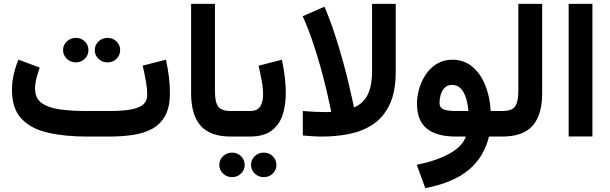

<svg xmlns="http://www.w3.org/2000/svg" viewBox="-20 -702 3134 987"><path d="M540.5 0H427.2Q313 0 226.1 -20Q139.2 -40 90.3 -91.8Q41.5 -143.6 41.5 -239.3Q41.5 -281.2 51 -321.3Q60.5 -361.3 74.7 -395.5L184.1 -354.5Q176.3 -332 168.2 -302.7Q160.2 -273.4 160.2 -246.6Q160.2 -196.3 195.3 -171.6Q230.5 -147 291 -139.2Q351.6 -131.3 427.2 -131.3H541.5Q598.6 -131.3 642.6 -137.5Q686.5 -143.6 711.7 -161.6Q736.8 -179.7 736.8 -215.8Q736.8 -247.1 729.5 -287.4Q722.2 -327.6 713.4 -364.7L833 -395Q853.5 -303.2 853.5 -223.6Q853.5 -151.9 829.3 -107.4Q805.2 -63 762.2 -39.8Q719.2 -16.6 662.6 -8.3Q606 0 540.5 0ZM467.3 -444.3Q467.3 -470.7 486.3 -489Q505.4 -507.3 532.7 -507.3Q560.1 -507.3 578.9 -489Q597.7 -470.7 597.7 -444.3Q597.7 -418 578.9 -399.7Q560.1 -381.3 532.7 -381.3Q505.4 -381.3 486.3 -399.7Q467.3 -418 467.3 -444.3ZM304.2 -444.3Q304.2 -470.7 323.5 -489Q342.8 -507.3 369.6 -507.3Q397 -507.3 415.8 -489Q434.6 -470.7 434.6 -444.3Q434.6 -418 415.8 -399.7Q397 -381.3 369.6 -381.3Q342.8 -381.3 323.5 -399.7Q304.2 -418 304.2 -444.3Z M962.4 -682.1H1085V-231.9Q1085 -176.8 1101.8 -154.1Q1118.7 -131.3 1167 -131.3H1179.2V0H1167Q1061 0 1011.7 -55.4Q962.4 -110.8 962.4 -222.7Z M1264.2 0H1158.7V-131.3H1264.2Q1303.7 -131.3 1318.1 -155.3Q1332.5 -179.2 1332.5 -216.3Q1332.5 -249.5 1325.2 -288.3Q1317.9 -327.1 1309.6 -364.3L1429.2 -395Q1438.5 -350.6 1443.8 -306.9Q1449.2 -263.2 1449.2 -223.6Q1449.2 -159.7 1432.1 -109.1Q1415 -58.6 1374.5 -29.3Q1334 0 1264.2 0ZM1270.5 145.5Q1270.5 119.1 1289.6 100.8Q1308.6 82.5 1335.9 82.5Q1363.3 82.5 1382.1 100.8Q1400.9 119.1 1400.9 145.5Q1400.9 171.9 1382.1 190.2Q1363.3 208.5 1335.9 208.5Q1308.6 208.5 1289.6 190.2Q1270.5 171.9 1270.5 145.5ZM1107.4 145.5Q1107.4 119.1 1126.7 100.8Q1146 82.5 1172.9 82.5Q1200.2 82.5 1219 100.8Q1237.8 119.1 1237.8 145.5Q1237.8 171.9 1219 190.2Q1200.2 208.5 1172.9 208.5Q1146 208.5 1126.7 190.2Q1107.4 171.9 1107.4 145.5Z M1636.7 0Q1611.8 0 1587.2 -1.7Q1562.5 -3.4 1536.6 -5.4V-131.3Q1600.1 -126 1646.5 -126Q1657.7 -126 1666.7 -126Q1675.8 -126 1682.6 -126.5Q1682.6 -126.5 1676.5 -157Q1670.4 -187.5 1658.2 -239Q1646 -290.5 1628.4 -354.5Q1610.8 -418.5 1587.6 -486.8Q1564.5 -555.2 1536.1 -618.7L1647.9 -667.5Q1676.3 -601.1 1700 -529.1Q1723.6 -457 1742.2 -389.6Q1760.7 -322.3 1773.4 -268.1Q1786.1 -213.9 1793 -181.9Q1799.8 -149.9 1799.8 -149.9Q1845.2 -168 1868.9 -212.9Q1892.6 -257.8 1892.6 -337.9V-682.1H2014.2V-333Q2014.2 -228 1981.9 -162.4Q1949.7 -96.7 1895.8 -61.5Q1841.8 -26.4 1774.4 -13.2Q1707 0 1636.7 0Z M2305.2 -395Q2364.7 -395 2407.5 -359.6Q2450.2 -324.2 2474.4 -264.4Q2498.5 -204.6 2502.4 -131.3H2543.5V0H2493.7Q2467.8 106 2389.2 171.6Q2310.5 237.3 2166.5 265.1L2122.1 145Q2217.8 126.5 2286.9 89.8Q2356 53.2 2374.5 0H2322.8Q2225.6 0 2174.6 -40.5Q2123.5 -81.1 2123.5 -169.9Q2123.5 -206.1 2134.8 -245.4Q2146 -284.7 2168.5 -318.6Q2190.9 -352.5 2225.1 -373.8Q2259.3 -395 2305.2 -395ZM2321.3 -131.3H2388.2Q2385.3 -165.5 2376 -196.3Q2366.7 -227.1 2349.4 -246.3Q2332 -265.6 2304.2 -265.6Q2279.8 -265.6 2265.4 -250.2Q2251 -234.9 2245.1 -213.6Q2239.3 -192.4 2239.3 -174.8Q2239.3 -147.5 2261.2 -139.4Q2283.2 -131.3 2321.3 -131.3Z M2523.9 -131.3H2561.5Q2614.3 -131.3 2629.4 -157Q2644.5 -182.6 2644.5 -231.4V-682.1H2767.1V-222.2Q2767.1 -112.3 2718.5 -56.2Q2669.9 0 2561 0H2523.9Z M3025.4 -682.1V-0.5H2903.3V-682.1Z"/></svg>

Font: Vazirmatn RD UI
Style: Bold
Weight: 700
Designer: Saber Rastikerdar
Foundry: Saber Rastikerdar
Version: Version 33.003